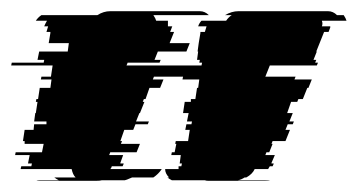

<svg xmlns="http://www.w3.org/2000/svg" viewBox="-21 -621 639 343"><path d="M555 -579Q555 -576 554 -574H569V-572L566 -564H558L544 -529H545L539 -514H544L542 -509H547L545 -504H461L453 -484H507L505 -479H536L530 -464H528L520 -444H512L510 -439H499L492 -419H502L496 -404H504L502 -399H493L489 -389H497L489 -369H466L464 -364H466L460 -349H455L453 -344H470L464 -330V-329H468Q468 -328 466 -324H461L458 -319H434Q430 -310 419 -304H416Q410 -300 404 -299H462Q459 -298 452 -298H351Q347 -298 345 -299H286Q282 -301 278 -304H281Q274 -311 274 -319H298V-324H303L304 -329H300L302 -344H285L286 -349H291L294 -364H292L293 -369H315L318 -389H310L312 -399H321L322 -404H313L316 -419H306L309 -439H320V-444H328L331 -464H333L335 -479H305L306 -484H254L252 -479H271L265 -464H246L239 -444H236L234 -439H237L229 -419H228L222 -404H245L243 -399H221L217 -389H201L194 -369H197L195 -364H229L223 -349H176L174 -344H199L194 -330V-329H200Q200 -328 198 -324H179Q178 -323 178 -322Q178 -321 176 -319H268Q262 -310 253 -304H215Q212 -303 209 -301.5Q206 -300 202 -299H161Q158 -298 151 -298H50Q46 -298 44 -299H84Q80 -301 76 -304H114Q109 -309 107 -319H16V-320L17 -324H35L36 -329H29L32 -344H6L7 -349H54L57 -364H23V-369H20L23 -389H39L40 -399H62V-404H40L42 -419H43L46 -439H43L44 -444H47L50 -464H69L71 -479H52L53 -484H70L73 -504H-1L0 -509H57L58 -514H46L49 -529H100L102 -544H66L69 -562V-564H62L65 -574H58Q60 -579 63 -584H43Q47 -590 53 -594H153Q164 -601 176 -601H336Q345 -601 352 -594H253Q257 -588 258 -584H279V-574H287Q286 -573 286 -572L283 -564H290L282 -544H318L312 -529H261L255 -514H266L264 -509H207L205 -504H339L340 -509H335L336 -514H331L333 -529H332L334 -544L337 -562V-564H345L348 -574H333Q335 -580 339 -584H383Q387 -590 393 -594H381Q393 -601 405 -601H565Q574 -601 581 -594H593Q597 -588 598 -584H554Q554 -583 554.5 -582Q555 -581 555 -579Z"/></svg>

Font: Rubik Glitch
Style: Regular
Weight: 400
Designer: Hubert and Fischer, NaN
Foundry: Hubert and Fischer, NaN
Version: Version 2.200